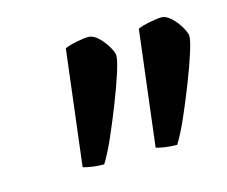

<svg xmlns="http://www.w3.org/2000/svg" viewBox="-53 -775 484 409"><g transform="rotate(-15 189.0 -570.5)"><path d="M132 -435Q117 -435 104.5 -437Q92 -439 86 -441L117 -695Q125 -699 142.5 -702.5Q160 -706 169 -706Q180 -706 191 -695.5Q202 -685 209.5 -672Q217 -659 217 -652Q217 -642 208.5 -615.5Q200 -589 186.5 -554.5Q173 -520 159 -488Q145 -456 132 -435ZM293 -435Q278 -435 265.5 -437Q253 -439 247 -441L278 -695Q286 -699 303.5 -702.5Q321 -706 330 -706Q341 -706 352 -695.5Q363 -685 370.5 -672Q378 -659 378 -652Q378 -642 369.5 -615.5Q361 -589 347.5 -554.5Q334 -520 320 -488Q306 -456 293 -435Z"/></g></svg>

Font: Texturina 12pt SemiBold
Style: Italic
Weight: 600
Italic angle: -11°
Version: Version 1.002